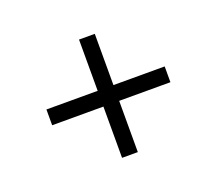

<svg xmlns="http://www.w3.org/2000/svg" viewBox="-77 -647 671 595"><g transform="rotate(-20 259.0 -350.0)"><path d="M64 -376H454V-324H64ZM233 -545H285V-155H233Z"/></g></svg>

Font: Pathway Extreme SemiCondensed ExtraLight
Style: Regular
Weight: 250
Width: 4
Version: Version 1.001;gftools[0.9.26]